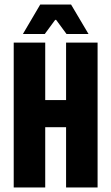

<svg xmlns="http://www.w3.org/2000/svg" viewBox="-20 -827 491 847"><path d="M179.5 0H40.5V-639H179.5ZM410.5 0H271.5V-639H410.5ZM131.5 -385.5H315V-266H131.5ZM157.5 -807H293.5L370.5 -677H273.5L227.5 -739.5H223.5L177.5 -677H81Z"/></svg>

Font: Anek Latin Condensed
Style: Bold
Weight: 700
Width: 3
Designer: Yesha Goshar
Foundry: Ek Type
Version: Version 1.003